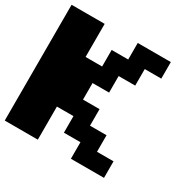

<svg xmlns="http://www.w3.org/2000/svg" viewBox="-170 -948 1117 1117"><g transform="rotate(30 389.0 -389.0)"><path d="M0 0V-777.8H222.2V-555.6H333.3V-666.7H444.4V-777.8H666.7V-666.7H555.6V-555.6H444.4V-444.4H333.3V-333.3H444.4V-222.2H555.6V-111.1H666.7V0H444.4V-111.1H333.3V-222.2H222.2V0Z"/></g></svg>

Font: Pixeloid Sans
Style: Bold
Weight: 700
Monospace: yes
Designer: GGBot
Version: 0.3